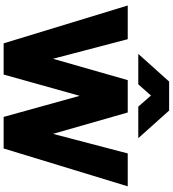

<svg xmlns="http://www.w3.org/2000/svg" viewBox="34 -1008 974 1083"><g transform="rotate(90 521.5 -467.0)"><path d="M225 0 11.5 -700H201.5L312 -278.5L432.5 -700H615L735.5 -278.5L846 -700H1031.5L818 0H640L521 -429L401 0ZM284.5 -759.5 440.5 -933.5H604L760 -759.5H582L519.5 -831L456 -759.5Z"/></g></svg>

Font: Geologica Cursive ExtraBold
Style: Regular
Weight: 800
Designer: Sindre Bremnes, Frode Helland
Foundry: Monokrom Skriftforlag AS
Version: Version 1.010;gftools[0.9.28]